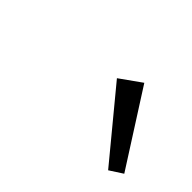

<svg xmlns="http://www.w3.org/2000/svg" viewBox="-49 -826 460 460"><g transform="rotate(45 180.5 -596.5)"><path d="M327.6 -491.2 186.5 -662.1 240.7 -700.7 360.8 -512.7Z"/></g></svg>

Font: Elstob 14pt
Style: Italic
Weight: 400
Italic angle: -20°
Designer: Peter S. Baker
Version: Version 1.015